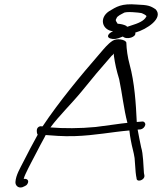

<svg xmlns="http://www.w3.org/2000/svg" viewBox="-20 -831 746 883"><path d="M51 6C50 21 63 36 83 30L94 25C99 23 103 20 106 15C116 -1 104 -11 89 -8C91 -15 93 -22 97 -30C113 -65 132 -99 150 -134C161 -155 172 -177 184 -198L190 -210C218 -208 268 -203 324 -205C416 -208 493 -224 575 -231C577 -214 579 -198 582 -184C587 -155 595 -132 599 -104C601 -89 603 -36 606 -22L608 -12C607 10 648 -2 644 -25L642 -35C639 -72 639 -122 629 -154C624 -178 618 -207 613 -235L627 -236C636 -238 645 -245 648 -256C650 -265 642 -274 633 -272L609 -270C605 -355 599 -451 576 -535C567 -568 562 -603 561 -635C558 -649 517 -657 497 -643C476 -629 459 -608 441 -587C348 -480 250 -361 176 -250H170C161 -252 152 -245 150 -237C148 -228 150 -216 153 -212H154C153 -211 152 -210 152 -209C130 -169 107 -126 87 -86C73 -58 53 -26 51 6ZM212 -245C250 -297 310 -355 355 -410C400 -466 447 -522 493 -574C498 -577 501 -581 503 -585L504 -573C509 -537 516 -506 528 -467C542 -401 549 -330 566 -266C548 -264 529 -262 510 -259L420 -247C349 -240 271 -240 212 -245ZM481 -779C435 -748 449 -693 500 -687C476 -678 464 -656 497 -652C518 -650 531 -658 545 -663C563 -646 609 -661 602 -681C656 -696 733 -748 696 -788C671 -805 659 -808 610 -810C538 -816 516 -800 481 -779ZM516 -747C518 -757 539 -766 548 -771C558 -780 620 -773 630 -771C631 -771 658 -760 653 -755C643 -734 613 -723 584 -714L566 -708C562 -709 562 -711 561 -712C549 -718 536 -721 520 -722V-724C514 -733 509 -737 516 -747Z"/></svg>

Font: Stray Cat
Style: SuExtObl
Weight: 400
Version: Version 1.0